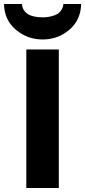

<svg xmlns="http://www.w3.org/2000/svg" viewBox="-51 -943 427 963"><path d="M-31 -923H59Q65 -856 164 -856Q177 -856 190.5 -858Q204 -860 222 -866Q240 -872 252.5 -887Q265 -902 267 -923H356Q354 -842 296.5 -793.5Q239 -745 163 -745Q87 -745 29 -793.5Q-29 -842 -31 -923ZM81 0V-695H244V0Z"/></svg>

Font: Coval
Style: Black
Weight: 1000
Foundry: Context Ltd
Version: Version 001.000